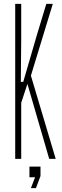

<svg xmlns="http://www.w3.org/2000/svg" viewBox="-20 -820 320 991"><path d="M58.5 0V-800H89.5V-612.5L87.5 -397.5H100L170 -638L219 -800H252.5L139.5 -429.5L267.5 0H234L121.5 -387L89.5 -289.5V0ZM139.5 151 161 95H132V40H189V88.5L165.5 151Z"/></svg>

Font: Big Shoulders Display ExtraLight
Style: Regular
Weight: 250
Designer: Patric King
Foundry: XO Type Co
Version: Version 2.002